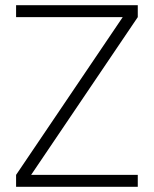

<svg xmlns="http://www.w3.org/2000/svg" viewBox="-20 -720 593 740"><path d="M42 0H511V-46H100L511 -654V-700H42V-654H453L42 -46Z"/></svg>

Font: Arthouse Owned Light
Style: Regular
Weight: 300
Designer: Jeremy Tribby
Foundry: Tribby Type
Version: Version 1.000;PS 001.000;hotconv 1.0.88;makeotf.lib2.5.64775